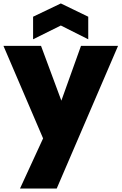

<svg xmlns="http://www.w3.org/2000/svg" viewBox="-25 -827 705 1114"><path d="M331 -243 213 -561H-5L225 -24L91 267H304L660 -561H445ZM487 -730 328 -807 167 -730V-599L328 -679L487 -599Z"/></svg>

Font: SVN-Poppins ExtraBold
Style: Regular
Weight: 800
Designer: Ninad Kale (Devanagari), Jonny Pinhorn (Latin)
Foundry: Indian Type Foundry
Version: Version 3.002 2017; ttfautohint (v1.8.3)